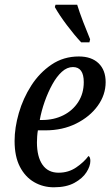

<svg xmlns="http://www.w3.org/2000/svg" viewBox="-20 -786 470 816"><path d="M209 10Q163 10 125 -12Q87 -34 64.5 -77.5Q42 -121 42 -187Q42 -243 60 -305.5Q78 -368 113 -422.5Q148 -477 199 -511.5Q250 -546 315 -546Q369 -546 399 -517Q429 -488 429 -437Q429 -383 395.5 -336.5Q362 -290 304 -261Q246 -232 173 -232H141Q139 -221 138 -206.5Q137 -192 137 -181Q137 -120 160.5 -86Q184 -52 229 -52Q271 -52 304 -74.5Q337 -97 356 -123Q364 -119 364 -102Q364 -80 347.5 -54Q331 -28 296.5 -9Q262 10 209 10ZM159 -276Q209 -276 249 -296Q289 -316 312.5 -352.5Q336 -389 336 -437Q336 -501 290 -501Q265 -501 243 -481Q221 -461 202.5 -427.5Q184 -394 170 -354.5Q156 -315 149 -276ZM325 -606Q296 -637 264 -679.5Q232 -722 213 -756L216 -766H308Q317 -736 333.5 -693Q350 -650 363 -619L360 -606Z"/></svg>

Font: Noto Serif Condensed
Style: Italic
Weight: 400
Width: 3
Italic angle: -12°
Designer: Monotype Design Team
Foundry: Monotype Imaging Inc.
Version: Version 2.014; ttfautohint (v1.8.4.7-5d5b)